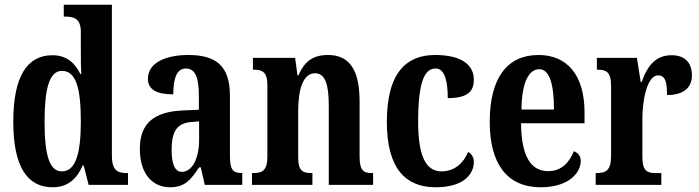

<svg xmlns="http://www.w3.org/2000/svg" viewBox="-20 -780 2951 810"><path d="M202 10C266 10 304 -25 329 -82H333L354 0H520V-50H513C473 -50 452 -64 452 -125V-760H249V-710H256C291 -710 321 -702 321 -646V-578C321 -539 321 -499 323 -468H319C296 -514 262 -547 201 -547C96 -547 36 -460 36 -267C36 -75 96 10 202 10ZM241 -57C188 -57 168 -127 168 -267C168 -405 188 -481 241 -481C302 -481 321 -405 321 -268C321 -134 300 -57 241 -57Z M697 10C759 10 783 -19 820 -74H827L844 0H1002V-50H999C962 -50 950 -66 950 -121V-377C950 -502 891 -548 775 -548C679 -548 604 -515 604 -448C604 -403 639 -382 711 -382C711 -450 726 -491 764 -491C806 -491 819 -449 819 -374V-317L752 -314C630 -309 570 -260 570 -152C570 -42 627 10 697 10ZM747 -55C717 -55 704 -90 704 -147C704 -222 724 -260 786 -265L820 -268V-191C820 -111 791 -55 747 -55Z M1043 0H1298V-50H1294C1258 -50 1238 -58 1238 -116V-312C1238 -394 1255 -471 1309 -471C1354 -471 1367 -419 1367 -334V0H1554V-50H1550C1514 -50 1497 -59 1497 -121V-354C1497 -489 1451 -548 1364 -548C1297 -548 1263 -518 1239 -462H1235L1225 -536H1047V-486H1051C1086 -486 1108 -477 1108 -421V-119C1108 -59 1085 -50 1048 -50H1043Z M1818 10C1942 10 1979 -50 1979 -97C1979 -117 1969 -131 1955 -139C1936 -93 1898 -57 1843 -57C1773 -57 1744 -129 1744 -267C1744 -440 1773 -491 1818 -491C1858 -491 1869 -433 1869 -366C1960 -366 1979 -400 1979 -444C1979 -503 1932 -548 1815 -548C1701 -548 1612 -481 1612 -266C1612 -64 1695 10 1818 10Z M2261 10C2381 10 2430 -52 2430 -101C2430 -123 2417 -136 2401 -142C2382 -95 2349 -58 2293 -58C2219 -58 2180 -120 2178 -260H2446V-306C2446 -464 2372 -548 2252 -548C2121 -548 2046 -453 2046 -265C2046 -91 2118 10 2261 10ZM2317 -318H2180C2181 -428 2209 -488 2255 -488C2299 -488 2317 -423 2317 -318Z M2493 0H2770V-50H2744C2712 -50 2690 -58 2690 -117V-277C2690 -364 2712 -462 2756 -462C2787 -462 2794 -434 2794 -379C2860 -379 2899 -407 2899 -462C2899 -512 2873 -547 2813 -547C2748 -547 2712 -505 2687 -434H2683L2667 -536H2498V-486H2501C2537 -486 2558 -477 2558 -418V-122C2558 -59 2534 -50 2497 -50H2493Z"/></svg>

Font: Noto Serif Lao ExtraCondensed
Style: Bold
Weight: 700
Width: 2
Designer: Monotype Design Team
Foundry: Monotype Imaging Inc.
Version: Version 2.003